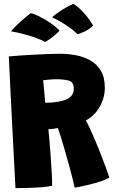

<svg xmlns="http://www.w3.org/2000/svg" viewBox="-20 -936 587 968"><path d="M58 12.5Q55 -44 50.8 -125.5Q46.5 -207 41.8 -299.8Q37 -392.5 32.5 -484Q28 -575.5 24.5 -651.5Q44.5 -653.5 76.8 -655.8Q109 -658 146.2 -660Q183.5 -662 219.2 -663.5Q255 -665 282.5 -665Q321.5 -665 361.2 -657.8Q401 -650.5 434.2 -632.2Q467.5 -614 488 -580.2Q508.5 -546.5 508.5 -493.5Q508.5 -442 481.5 -396Q454.5 -350 413 -329Q427.5 -302 445.2 -261.8Q463 -221.5 480.2 -178.5Q497.5 -135.5 511.2 -98.2Q525 -61 531.5 -40.5Q515 -30.5 487.5 -21.5Q460 -12.5 431.2 -5.5Q402.5 1.5 381.5 5.8Q360.5 10 356.5 10Q353 -7.5 345 -38.8Q337 -70 326.8 -107.5Q316.5 -145 305.8 -181.8Q295 -218.5 286 -247.8Q277 -277 272 -290.5Q246 -285 224 -284.5Q226 -268.5 229 -232Q232 -195.5 235.2 -151Q238.5 -106.5 240.8 -65.5Q243 -24.5 243 0.5Q220.5 5.5 188.8 8Q157 10.5 122.5 11.5Q88 12.5 58 12.5ZM208 -418Q221 -418 235.8 -418.8Q250.5 -419.5 271.5 -423Q312 -429.5 332 -445Q352 -460.5 352 -488.5Q352 -522 327.8 -529.2Q303.5 -536.5 262.5 -536.5Q246.5 -536.5 226.2 -534.5Q206 -532.5 197.5 -531.5Q199 -517 201.2 -494.8Q203.5 -472.5 205.2 -451.2Q207 -430 208 -418ZM348.5 -916Q358.5 -913 376.8 -897Q395 -881 414.8 -857.2Q434.5 -833.5 449.5 -807.5Q432 -789 406 -777Q380 -765 371 -763.5Q348.5 -786 312 -810Q275.5 -834 242.5 -848.5Q248.5 -855.5 278 -876.2Q307.5 -897 348.5 -916ZM133.5 -869Q144.5 -869 171.8 -856.2Q199 -843.5 229.2 -823.5Q259.5 -803.5 280 -782Q273.5 -773.5 258.2 -760.5Q243 -747.5 228 -737Q213 -726.5 207.5 -724Q189.5 -735 158.5 -746Q127.5 -757 94 -765.5Q60.5 -774 35.5 -778Q38.5 -783 53 -797.8Q67.5 -812.5 88.8 -831.5Q110 -850.5 133.5 -869Z"/></svg>

Font: Grandstander ExtraBold
Style: Regular
Weight: 800
Designer: Tyler Finck
Foundry: Etcetera Type Co
Version: Version 1.200; ttfautohint (v1.8.3)